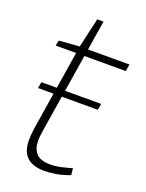

<svg xmlns="http://www.w3.org/2000/svg" viewBox="-130 -730 614 806"><g transform="rotate(20 177.0 -327.0)"><path d="M27 -308 32 -336H299L294 -308ZM280 -42 283 -12Q252 0 223 5Q194 10 170 10Q136 10 112.5 -1Q89 -12 77.5 -34Q66 -56 66 -89Q66 -100 67 -114Q68 -128 70 -142L127 -501H36L41 -525L132 -532L162 -664H190L169 -532H354L349 -501H164L107 -143Q106 -132 104.5 -122Q103 -112 103 -101Q103 -65 121.5 -44.5Q140 -24 184 -24Q208 -24 232.5 -29.5Q257 -35 280 -42Z"/></g></svg>

Font: Georama ExtraCondensed Thin ExtraLight
Style: Italic
Weight: 250
Italic angle: -9°
Version: Version 1.001